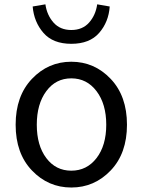

<svg xmlns="http://www.w3.org/2000/svg" viewBox="-20 -836 645 869"><path d="M481 -64.5Q407.2 12.7 302.7 12.7Q198.2 12.7 124.5 -64.5Q50.8 -141.6 50.8 -271.5Q50.8 -401.4 124.5 -479Q198.2 -556.6 302.7 -556.6Q407.2 -556.6 481 -479Q554.7 -401.4 554.7 -271.5Q554.7 -141.6 481 -64.5ZM189.5 -120.6Q232.4 -63.5 302.7 -63.5Q373 -63.5 417 -120.6Q460.9 -177.7 460.9 -271.5Q460.9 -365.2 417 -423.3Q373 -481.4 302.7 -481.4Q232.4 -481.4 189.5 -423.3Q146.5 -365.2 146.5 -271.5Q146.5 -177.7 189.5 -120.6ZM127.9 -806.6 185.5 -816.4Q192.4 -767.6 222.2 -733.9Q252 -700.2 302.7 -700.2Q353.5 -700.2 383.3 -733.9Q413.1 -767.6 419.9 -816.4L476.6 -806.6Q471.7 -736.3 428.7 -687Q385.7 -637.7 302.7 -637.7Q219.7 -637.7 176.8 -687Q133.8 -736.3 127.9 -806.6Z"/></svg>

Font: Gen Shin Gothic Regular
Style: Regular
Weight: 400
Designer: [Source Han Sans]
Ryoko NISHIZUKA  (kana & ideographs); Paul D. Hunt (Latin, Greek & Cyrillic); Wenlong ZHANG  (bopomofo
Version: Version 1.002.20150607